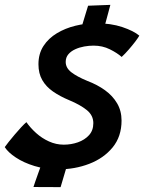

<svg xmlns="http://www.w3.org/2000/svg" viewBox="-28 -728 593 789"><path d="M221 41 109.5 40.5Q111 35 116.8 18.5Q122.5 2 129.8 -18.2Q137 -38.5 143.2 -55.2Q149.5 -72 152.5 -78.5L255 -72.5Q251.5 -61.5 245.2 -40.5Q239 -19.5 232.2 3.2Q225.5 26 221 41ZM303.5 -605Q306.5 -614.5 312.8 -635Q319 -655.5 325.2 -675.8Q331.5 -696 334 -704.5L425.5 -708Q422.5 -696.5 417.2 -676.8Q412 -657 406.5 -637.2Q401 -617.5 397.5 -605.5ZM211.5 -32Q158.5 -32 113.8 -45.8Q69 -59.5 37 -80.8Q5 -102 -8.5 -123.5Q-3.5 -131 7.8 -145Q19 -159 32.5 -175Q46 -191 59 -205Q72 -219 80.5 -226Q96.5 -203 120.2 -181.5Q144 -160 173.2 -146.8Q202.5 -133.5 234 -133.5Q264.5 -133.5 292.2 -143.2Q320 -153 337.8 -172.5Q355.5 -192 355.5 -222Q355.5 -254 328.5 -275.8Q301.5 -297.5 257 -316Q218.5 -332 190 -351.8Q161.5 -371.5 145.8 -398.8Q130 -426 130 -464Q130 -507 150.5 -538.8Q171 -570.5 205.5 -591.2Q240 -612 281.8 -622.2Q323.5 -632.5 366 -632.5Q427.5 -632.5 474.5 -616.8Q521.5 -601 544.5 -581.5Q539.5 -572.5 527.8 -557Q516 -541.5 501.2 -524.5Q486.5 -507.5 472 -494Q453.5 -510.5 423.2 -525.5Q393 -540.5 356.5 -540.5Q338 -540.5 318.2 -537Q298.5 -533.5 281 -525.5Q263.5 -517.5 252.8 -504.8Q242 -492 242 -473.5Q242 -449 265.2 -431Q288.5 -413 331 -395.5Q372 -380 403.5 -357.2Q435 -334.5 453.2 -303.5Q471.5 -272.5 471.5 -232.5Q471.5 -167 434.8 -122.2Q398 -77.5 338.8 -54.8Q279.5 -32 211.5 -32Z"/></svg>

Font: Grandstander Thin Medium
Style: Italic
Weight: 500
Italic angle: -15°
Version: Version 1.200